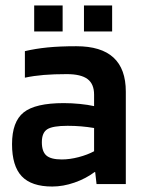

<svg xmlns="http://www.w3.org/2000/svg" viewBox="-20 -673 532 702"><path d="M171 9Q95 9 59.5 -28.5Q24 -66 24 -146Q24 -228 66.5 -262Q109 -296 213 -296Q242 -296 272 -293Q302 -290 324 -285V-327Q324 -366 300 -384Q276 -402 224 -402Q177 -402 140.5 -399Q104 -396 71 -389V-486Q109 -495 153.5 -499.5Q198 -504 259 -504Q350 -504 395 -462.5Q440 -421 440 -338V0H333L328 -44H326Q294 -20 252.5 -5.5Q211 9 171 9ZM227 -213Q173 -213 153 -200.5Q133 -188 133 -153Q133 -119 149.5 -104.5Q166 -90 206 -90Q235 -90 267.5 -98.5Q300 -107 324 -120V-205Q300 -209 276.5 -211Q253 -213 227 -213ZM390 -653V-558H287V-653ZM209 -653V-558H105V-653Z"/></svg>

Font: Blinker SemiBold
Style: Regular
Weight: 600
Designer: Juergen Huber
Foundry: supertype
Version: Version 1.015;PS 1.15;hotconv 1.0.88;makeotf.lib2.5.647800